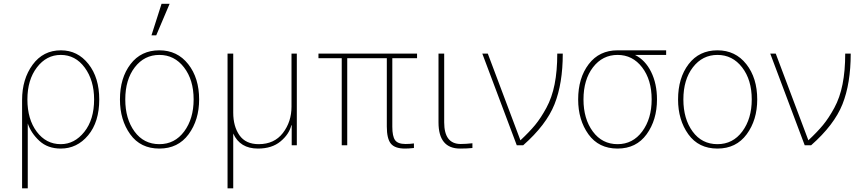

<svg xmlns="http://www.w3.org/2000/svg" viewBox="-20 -774 4579 1023"><path d="M303.7 -5.9Q377 -5.9 429.2 -71.3Q481.4 -136.7 481.4 -244.1Q481.4 -345.7 431.6 -413.6Q381.8 -481.4 303.7 -481.4Q227.5 -481.4 176.8 -415Q126 -348.6 126 -244.1Q126 -138.7 175.8 -72.3Q225.6 -5.9 303.7 -5.9ZM97.7 229.5V-241.2Q97.7 -352.5 153.8 -429.2Q210 -505.9 304.7 -505.9Q393.6 -505.9 451.2 -433.1Q508.8 -360.4 508.8 -244.1Q508.8 -124 449.7 -53.2Q390.6 17.6 303.7 17.6Q234.4 17.6 189.9 -23.4Q145.5 -64.5 127.9 -116.2V229.5Z M647.5 -244.1Q647.5 -140.6 696.8 -73.2Q746.1 -5.9 829.1 -5.9Q911.1 -5.9 961.4 -73.7Q1011.7 -141.6 1011.7 -244.1Q1011.7 -348.6 960.4 -415Q909.2 -481.4 829.1 -481.4Q749 -481.4 698.2 -415.5Q647.5 -349.6 647.5 -244.1ZM619.1 -244.1Q619.1 -358.4 675.3 -432.1Q731.4 -505.9 829.1 -505.9Q924.8 -505.9 982.9 -432.1Q1041 -358.4 1041 -244.1Q1041 -134.8 984.9 -58.6Q928.7 17.6 829.1 17.6Q728.5 17.6 673.8 -58.6Q619.1 -134.8 619.1 -244.1ZM787.1 -585.9 840.8 -753.9H883.8L812.5 -585.9Z M1192.4 229.5V-488.3H1222.7V-173.8Q1222.7 -100.6 1255.9 -53.2Q1289.1 -5.9 1358.4 -5.9Q1441.4 -5.9 1487.3 -65.4Q1533.2 -125 1533.2 -206.1V-488.3H1561.5V0H1534.2V-106.4H1532.2Q1520.5 -58.6 1474.6 -20.5Q1428.7 17.6 1354.5 17.6Q1258.8 17.6 1222.7 -62.5V229.5Z M1676.8 -463.9V-488.3H2202.1V-463.9H2070.3V-98.6Q2070.3 -47.9 2085 -27.3Q2099.6 -6.8 2140.6 -6.8Q2165 -6.8 2185.5 -9.8V14.6Q2158.2 17.6 2137.7 17.6Q2084 17.6 2062.5 -8.8Q2041 -35.2 2041 -99.6V-463.9H1830.1V0H1800.8V-463.9Z M2316.4 -122.1V-488.3H2346.7V-122.1Q2346.7 -6.8 2434.6 -6.8Q2461.9 -6.8 2497.1 -10.7V14.6Q2467.8 17.6 2431.6 17.6Q2316.4 17.6 2316.4 -122.1Z M2549.8 -488.3H2579.1L2752.9 -26.4Q2800.8 -71.3 2831.1 -107.9Q2861.3 -144.5 2891.1 -199.2Q2920.9 -253.9 2935.1 -325.2Q2949.2 -396.5 2949.2 -488.3H2978.5Q2978.5 -329.1 2934.6 -218.8Q2890.6 -108.4 2767.6 0H2733.4Z M3060.5 -244.1Q3060.5 -358.4 3116.7 -432.1Q3172.9 -505.9 3270.5 -505.9H3529.3V-481.4H3363.3Q3418 -454.1 3449.2 -391.1Q3480.5 -328.1 3480.5 -244.1Q3480.5 -134.8 3425.3 -58.6Q3370.1 17.6 3270.5 17.6Q3169.9 17.6 3115.2 -58.6Q3060.5 -134.8 3060.5 -244.1ZM3088.9 -244.1Q3088.9 -140.6 3138.7 -73.2Q3188.5 -5.9 3270.5 -5.9Q3351.6 -5.9 3401.9 -73.7Q3452.1 -141.6 3452.1 -244.1Q3452.1 -348.6 3401.4 -415Q3350.6 -481.4 3270.5 -481.4Q3190.4 -481.4 3139.6 -415.5Q3088.9 -349.6 3088.9 -244.1Z M3621.1 -244.1Q3621.1 -140.6 3670.4 -73.2Q3719.7 -5.9 3802.7 -5.9Q3884.8 -5.9 3935.1 -73.7Q3985.4 -141.6 3985.4 -244.1Q3985.4 -348.6 3934.1 -415Q3882.8 -481.4 3802.7 -481.4Q3722.7 -481.4 3671.9 -415.5Q3621.1 -349.6 3621.1 -244.1ZM3592.8 -244.1Q3592.8 -358.4 3648.9 -432.1Q3705.1 -505.9 3802.7 -505.9Q3898.4 -505.9 3956.5 -432.1Q4014.6 -358.4 4014.6 -244.1Q4014.6 -134.8 3958.5 -58.6Q3902.3 17.6 3802.7 17.6Q3702.1 17.6 3647.5 -58.6Q3592.8 -134.8 3592.8 -244.1Z M4084 -488.3H4113.3L4287.1 -26.4Q4335 -71.3 4365.2 -107.9Q4395.5 -144.5 4425.3 -199.2Q4455.1 -253.9 4469.2 -325.2Q4483.4 -396.5 4483.4 -488.3H4512.7Q4512.7 -329.1 4468.8 -218.8Q4424.8 -108.4 4301.8 0H4267.6Z"/></svg>

Font: Gothic A1 Thin
Style: Regular
Weight: 250
Designer: HanYang I&C Co.,Ltd.
Foundry: HanYang I&C Co.,Ltd.
Version: Version 2.50